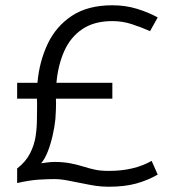

<svg xmlns="http://www.w3.org/2000/svg" viewBox="-20 -694 643 728"><path d="M45 -380H122Q129 -460 160.5 -527Q192 -594 252.5 -634Q313 -674 406 -674Q455 -674 498 -661Q541 -648 578 -628L549 -576Q515 -591 479.5 -602.5Q444 -614 406 -614Q337 -614 292 -583.5Q247 -553 223.5 -500Q200 -447 194 -380H406V-320H192Q193 -303 192 -278Q191 -253 190 -242Q187 -213 179.5 -180Q172 -147 161 -119Q150 -91 136 -75Q136 -75 154.5 -77.5Q173 -80 186 -80Q220 -80 248 -74.5Q276 -69 301 -61Q320 -55 341 -50.5Q362 -46 393 -46Q488 -46 555 -84L578 -32Q540 -10 496 2Q452 14 393 14Q365 14 342.5 10.5Q320 7 296 2Q266 -4 237.5 -9.5Q209 -15 186 -15Q164 -15 129 -13Q94 -11 45 0V-55Q78 -81 94 -112.5Q110 -144 115 -177Q120 -210 120 -241Q120 -253 120.5 -278Q121 -303 120 -320H45Z"/></svg>

Font: Epunda Sans Light
Style: Regular
Weight: 300
Designer: Simon Atzbach
Foundry: typofactur
Version: Version 2.204; ttfautohint (v1.8.4.7-5d5b)